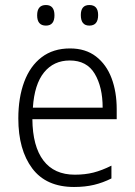

<svg xmlns="http://www.w3.org/2000/svg" viewBox="-20 -735 536 765"><path d="M259 -542Q321 -542 362.5 -510Q404 -478 424.5 -423.5Q445 -369 445 -300V-260H109Q110 -152 153 -95.5Q196 -39 278 -39Q319 -39 352.5 -47.5Q386 -56 424 -75V-24Q390 -7 354.5 1.5Q319 10 275 10Q164 10 108.5 -64Q53 -138 53 -263Q53 -346 76.5 -409Q100 -472 146 -507Q192 -542 259 -542ZM258 -494Q194 -494 155.5 -446.5Q117 -399 111 -306H389Q389 -388 357.5 -441Q326 -494 258 -494ZM128 -674Q128 -715 163 -715Q197 -715 197 -674Q197 -633 163 -633Q128 -633 128 -674ZM302 -675Q302 -715 336 -715Q371 -715 371 -675Q371 -633 336 -633Q302 -633 302 -675Z"/></svg>

Font: Noto Sans Arabic UI SmCn Lt
Style: Regular
Weight: 300
Width: 4
Designer: Monotype Design Team, Nadine Chahine and Nizar Qandah
Foundry: Monotype Imaging Inc.
Version: Version 2.010; ttfautohint (v1.8.4.7-5d5b)